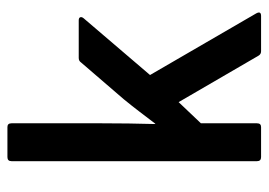

<svg xmlns="http://www.w3.org/2000/svg" viewBox="-123 -600 723 517"><g transform="rotate(-90 238.5 -341.5)"><path d="M74 0Q63 0 63 -11V-672Q63 -683 74 -683H155Q165 -683 165 -672V-429Q165 -395 164.5 -357Q164 -319 163 -285H164Q180 -306 196 -327Q212 -348 230 -370L329 -485Q333 -491 341 -491H442Q449 -491 450.5 -487Q452 -483 448 -478L295 -299L461 -13Q468 0 454 0H359Q351 0 347 -7L222 -222L165 -162V-11Q165 0 155 0Z"/></g></svg>

Font: Sofia Sans Extra Cond
Style: Bold
Weight: 700
Width: 1
Designer: Botio Nikoltchev, Ani Petrova
Foundry: lettersoup
Version: Version 4.100; ttfautohint (v1.8.3)